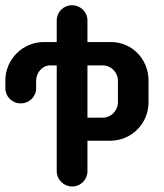

<svg xmlns="http://www.w3.org/2000/svg" viewBox="-51 -693 616 723"><path d="M-30.8 -390.1V-360.8C-30.8 -328.6 -4.9 -303.7 26.4 -303.7C59.6 -303.7 85 -328.6 85 -360.8V-388.7C85 -418.9 108.4 -446.8 137.7 -446.8H162.6V-47.9C162.6 -16.6 189 9.3 220.7 9.3C252.9 9.3 278.3 -16.6 278.3 -47.9V-163.1H364.3C443.8 -163.1 508.3 -227.1 508.3 -307.6V-390.1C508.3 -469.2 446.8 -534.7 367.2 -534.7H278.3V-616.2C278.3 -647.9 252 -673.3 220.2 -673.3C188 -673.3 162.6 -647.5 162.6 -616.2V-534.7H113.8C34.2 -534.7 -30.8 -469.2 -30.8 -390.1ZM393.1 -388.7V-308.6C393.1 -275.9 367.2 -250 335.9 -250H278.3V-446.8H336.4C367.2 -446.8 393.1 -420.4 393.1 -388.7Z"/></svg>

Font: Supermercado One
Style: Regular
Weight: 400
Designer: James Grieshaber
Foundry: James Grieshaber
Version: Version 1.002